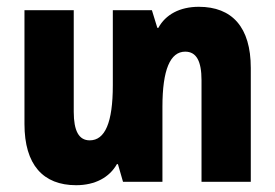

<svg xmlns="http://www.w3.org/2000/svg" viewBox="-20 -535 809 565"><path d="M565 -515C509 -515 467 -492 446 -453H443L427 -505H312V-284C312 -174 289 -122 244 -122C212 -122 197 -150 197 -206V-505H52V-170C52 -50 107 10 204 10C260 10 302 -13 324 -52H327L342 0H458V-221C458 -330 481 -383 525 -383C558 -383 573 -355 573 -299V0H718V-335C718 -455 663 -515 565 -515Z"/></svg>

Font: Noto Sans Armenian ExtraCondensed ExtraBold
Style: Regular
Weight: 800
Width: 2
Designer: Monotype Design Team
Foundry: Monotype Imaging Inc.
Version: Version 2.008